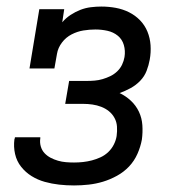

<svg xmlns="http://www.w3.org/2000/svg" viewBox="-20 -558 540 586"><path d="M206 8Q183 8 160.5 5.5Q138 3 116.5 -3Q95 -9 76.5 -20.5Q58 -32 44.5 -49Q31 -66 26 -88Q21 -110 24 -133Q25 -134 25 -136Q25 -138 26 -139H103Q103 -138 103 -137.5Q103 -137 103 -136Q101 -123 104.5 -111Q108 -99 116 -90.5Q124 -82 134.5 -76.5Q145 -71 157 -67.5Q169 -64 181.5 -63Q194 -62 206 -62Q220 -62 233.5 -63.5Q247 -65 260.5 -68.5Q274 -72 287 -78Q300 -84 310.5 -94Q321 -104 327.5 -117Q334 -130 336 -143Q338 -158 337 -172Q336 -186 329.5 -198Q323 -210 312.5 -218.5Q302 -227 289 -232Q276 -237 262 -239Q248 -241 234 -241H179L191 -311H245Q257 -311 269 -312Q281 -313 293 -316.5Q305 -320 316.5 -325.5Q328 -331 337.5 -340Q347 -349 352.5 -360.5Q358 -372 360 -384Q363 -403 358 -420.5Q353 -438 339.5 -449Q326 -460 308 -464Q290 -468 271 -468Q253 -468 234.5 -465Q216 -462 198.5 -453Q181 -444 169 -428Q157 -412 154 -394L146 -349H70L100 -530H176L170 -490Q181 -503 195.5 -512.5Q210 -522 225.5 -528Q241 -534 257.5 -536Q274 -538 289 -538Q312 -538 333.5 -534Q355 -530 374 -520.5Q393 -511 407.5 -496Q422 -481 430 -461.5Q438 -442 439.5 -420Q441 -398 437 -376Q434 -359 427.5 -342Q421 -325 408 -311.5Q395 -298 378.5 -289Q362 -280 345 -274Q364 -265 379.5 -250.5Q395 -236 404 -217Q413 -198 414.5 -176Q416 -154 413 -132Q409 -110 399.5 -88.5Q390 -67 374 -50Q358 -33 337 -21.5Q316 -10 294.5 -3.5Q273 3 250.5 5.5Q228 8 206 8Z"/></svg>

Font: Iosevka Slab Oblique
Style: Regular
Weight: 400
Italic angle: -9°
Monospace: yes
Designer: Belleve Invis
Foundry: Belleve Invis
Version: Version 11.1.1; ttfautohint (v1.8.3)